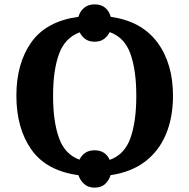

<svg xmlns="http://www.w3.org/2000/svg" viewBox="-20 -797 867 879"><path d="M413 62Q384 62 365.5 45.5Q347 29 339 5Q192 -15 123.5 -112.5Q55 -210 55 -359Q55 -507 123.5 -603.5Q192 -700 339 -720Q346 -745 365 -761Q384 -777 413 -777Q443 -777 461.5 -761.5Q480 -746 487 -720Q628 -700 700 -603.5Q772 -507 772 -358Q772 -260 740 -183Q708 -106 644.5 -57.5Q581 -9 486 5Q479 29 461 45.5Q443 62 413 62ZM344 -66Q353 -86 370.5 -97.5Q388 -109 413 -109Q439 -109 456.5 -97Q474 -85 482 -65Q550 -89 577 -164.5Q604 -240 604 -358Q604 -476 577 -551Q550 -626 482 -650Q473 -631 456 -618.5Q439 -606 413 -606Q388 -606 371 -618Q354 -630 345 -649Q277 -624 250 -549.5Q223 -475 223 -358Q223 -241 250 -165.5Q277 -90 344 -66Z"/></svg>

Font: NotoSerif-Bold
Style: Regular
Weight: 700
Designer: Monotype Design Team
Foundry: Monotype Imaging Inc.
Version: Version 2.007; ttfautohint (v1.8) -l 8 -r 50 -G 200 -x 14 -D